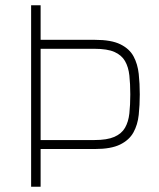

<svg xmlns="http://www.w3.org/2000/svg" viewBox="-20 -708 601 728"><path d="M98 0V-688H134V-557H340Q402 -557 436.5 -540Q471 -523 486.5 -494Q502 -465 506 -428Q510 -391 510 -350Q510 -310 506 -272.5Q502 -235 486 -206Q470 -177 435.5 -160Q401 -143 340 -143H134V0ZM134 -177H338Q386 -177 413.5 -189Q441 -201 454 -223.5Q467 -246 470.5 -278Q474 -310 474 -350Q474 -390 470.5 -422Q467 -454 454 -476.5Q441 -499 414 -511Q387 -523 338 -523H134Z"/></svg>

Font: Saira Thin SemiCondensed
Style: Regular
Weight: 100
Width: 4
Version: Version 1.101